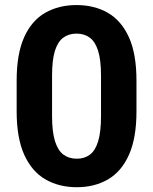

<svg xmlns="http://www.w3.org/2000/svg" viewBox="-20 -741 614 770"><path d="M527.3 -294.4Q527.3 -187.5 497.3 -120.4Q467.3 -53.2 413.3 -21.7Q359.4 9.8 287.9 9.8Q216.5 9.8 162.1 -21.7Q107.6 -53.2 77.2 -120.4Q46.8 -187.5 46.8 -294.4V-418Q46.8 -525.1 76.9 -591.7Q106.9 -658.4 161.1 -689.6Q215.3 -720.7 286.9 -720.7Q358.4 -720.7 412.5 -689.6Q466.6 -658.4 497 -591.7Q527.3 -525.1 527.3 -418ZM385.1 -437.8Q385.1 -500.6 373.4 -537.4Q361.8 -574.1 339.9 -590.1Q318.1 -606.2 286.9 -606.2Q256 -606.2 233.9 -590.1Q211.9 -574.1 200.3 -537.4Q188.8 -500.6 188.8 -437.8V-275.3Q188.8 -212.1 200.6 -174.6Q212.4 -137.1 234.5 -120.8Q256.6 -104.5 287.9 -104.5Q318.9 -104.5 340.6 -120.8Q362.3 -137.1 373.7 -174.6Q385.1 -212.1 385.1 -275.3Z"/></svg>

Font: Heebo
Style: Regular
Weight: 400
Designer: Oded Ezer
Foundry: Ezer Type House
Version: Version 3.100